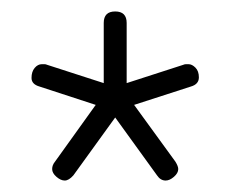

<svg xmlns="http://www.w3.org/2000/svg" viewBox="-20 -729 413 335"><path d="M181 -709Q201 -709 201 -689V-584L300 -616Q302 -617 304.5 -617Q307 -617 309 -617Q315 -617 321 -611Q327 -605 327 -594Q327 -582 313 -578L214 -546L286 -447Q291 -439 291 -434Q291 -427 283.5 -420.5Q276 -414 269 -414Q260 -414 254 -423L181 -524L108 -423Q100 -414 93 -414Q86 -414 78.5 -420.5Q71 -427 71 -434Q71 -441 76 -447L147 -546L49 -578Q35 -582 35 -593Q35 -604 40.5 -610.5Q46 -617 53 -617Q55 -617 57.5 -617Q60 -617 62 -616L161 -584V-689Q161 -709 181 -709Z"/></svg>

Font: Asap VF Beta
Style: Regular
Weight: 400
Designer: Pablo Cosgaya
Foundry: Pablo Cosgaya
Version: Version 1.007